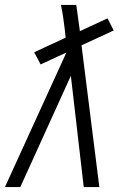

<svg xmlns="http://www.w3.org/2000/svg" viewBox="-38 -755 533 775"><path d="M-18 0 230 -543 126 -495 100 -544 227 -603 223 -640Q220 -664 216.5 -688Q213 -712 208 -735H270L282 -647L284 -634V-629L396 -681L421 -632L291 -572L363 0H300L248 -449L44 0Z"/></svg>

Font: Iosevka QP Light
Style: Italic
Weight: 300
Italic angle: -9°
Designer: Belleve Invis
Foundry: Belleve Invis
Version: Version 20.0.0; ttfautohint (v1.8.4)